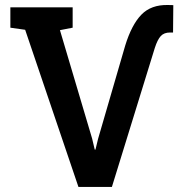

<svg xmlns="http://www.w3.org/2000/svg" viewBox="-20 -740 726 760"><path d="M290.5 0 79.6 -622.1 21 -630.4V-710.9H267.6V-630.4L217.3 -620.6L344.7 -191.4L355 -147.9H357.9L368.2 -190.4L475.6 -559.6Q501 -642.1 539.6 -681.9Q578.1 -721.7 645 -720.2L666 -719.7L665 -611.3H652.8Q629.4 -611.3 616.5 -597.4Q603.5 -583.5 592.8 -550.3L422.9 0Z"/></svg>

Font: Roboto Slab SemiBold
Style: Regular
Weight: 600
Designer: Google
Version: Version 2.001; ttfautohint (v1.8.3)